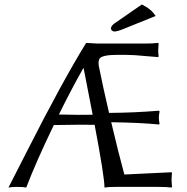

<svg xmlns="http://www.w3.org/2000/svg" viewBox="-20 -841 842 864"><path d="M618.2 -820.8Q661.1 -800.3 680.2 -769L536.1 -710.9Q507.8 -699.2 494.1 -699.2Q480.5 -700.7 479 -713.9Q481 -725.1 494.1 -734.9ZM222.2 -278.3Q142.1 -112.3 98.1 2.9Q85.4 0 53.2 0Q29.8 0.5 18.1 2.9Q45.9 -50.8 101.1 -159.7Q259.8 -472.7 366.2 -645.5L368.2 -647.9Q370.1 -647.9 418.9 -645H631.8Q668 -645 691.9 -647.9L693.8 -645Q691.9 -616.7 691.9 -613.8Q691.9 -603 693.8 -587.9L691.9 -584L585.4 -592.8Q546.4 -594.7 508.8 -594.2Q438.5 -594.2 427.7 -576.7Q421.9 -565.9 424.3 -545.4Q444.3 -445.8 470.7 -333Q580.6 -333.5 694.8 -342.8L698.2 -339.8Q695.3 -325.7 694.8 -312Q694.8 -297.4 698.2 -284.2L694.8 -280.8Q610.8 -289.1 480.5 -291Q511.7 -158.2 539.6 -55.7L752 -65.9L753.9 -62Q752 -45.9 752 -28.8Q752 -25.4 753.9 0L752 2.9Q727.5 0 691.9 0H555.2H553.7H500Q466.8 0 450.2 2.9Q449.7 -48.3 405.8 -279.3Q372.6 -279.8 339.8 -279.8Q291.5 -279.8 222.2 -278.3ZM397 -324.7Q380.4 -412.1 356.4 -533.7H354.5Q300.8 -439 245.1 -325.7Q329.6 -324.2 335 -324.2Q358.9 -324.2 397 -324.7Z"/></svg>

Font: Linux Biolinum Capitals O
Style: Small Caps
Weight: 400
Designer: Philipp H. Poll
Foundry: Philipp H. Poll
Version: Version 1.0.4